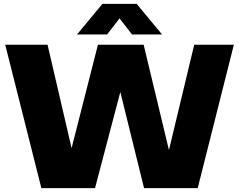

<svg xmlns="http://www.w3.org/2000/svg" viewBox="-20 -971 1234 991"><path d="M193.5 0 7 -740H225.5L349.5 -206.5L485.5 -740H721.5L852 -196.5L982.5 -740H1187L1000.5 0H723.5L601 -496L470.5 0ZM377.5 -793 508.5 -951H685.5L816.5 -793H661.5L597 -876L532.5 -793Z"/></svg>

Font: Encode Sans Black
Style: Regular
Weight: 900
Designer: Multiple Designers
Foundry: Impallari Type
Version: Version 3.002; ttfautohint (v1.8.3) -l 8 -r 50 -G 200 -x 14 